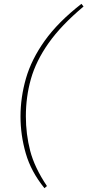

<svg xmlns="http://www.w3.org/2000/svg" viewBox="-20 -776 456 1002"><path d="M212 206Q142 120 114.5 24.5Q87 -71 87 -168Q87 -268 115.5 -367Q144 -466 213.5 -563.5Q283 -661 405 -756L416 -742Q299 -644 233.5 -551Q168 -458 141.5 -364.5Q115 -271 115 -169Q115 -76 137.5 11Q160 98 225 195Z"/></svg>

Font: Source Serif Pro ExtraLight
Style: Italic
Weight: 200
Italic angle: -12°
Designer: Frank Grießhammer
Foundry: Adobe Systems Incorporated
Version: Version 3.001;hotconv 1.0.111;makeotfexe 2.5.65597